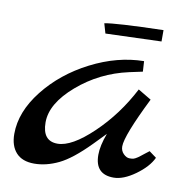

<svg xmlns="http://www.w3.org/2000/svg" viewBox="-61 -540 582 600"><g transform="rotate(10 229.5 -240.5)"><path d="M434 -101 457 -84Q443 -54 405.5 -27Q368 0 337 0Q278 0 278 -62Q278 -91 293 -131L256 -93Q202 -38 162.5 -19Q123 0 85 0Q47 0 27.5 -21.5Q8 -43 8 -81Q8 -151 62 -219.5Q116 -288 200 -331Q284 -374 368 -375L370 -342L328 -333Q237 -313 167.5 -253Q98 -193 98 -133.5Q98 -74 146 -74Q191 -74 257 -137Q323 -200 367 -285L409 -260Q347 -135 347 -101Q347 -87 356.5 -77.5Q366 -68 375.5 -68Q385 -68 388 -69Q391 -70 394 -71.5Q397 -73 401.5 -76Q406 -79 409.5 -82Q413 -85 421 -91Q429 -97 434 -101ZM411 -481V-445L234 -439L225 -470Q258 -477 411 -481Z"/></g></svg>

Font: Marck Script
Style: Regular
Weight: 400
Designer: Denis Masharov, Marck Fogel
Foundry: Denis Masharov
Version: Version 1.002